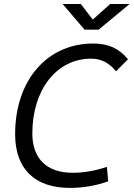

<svg xmlns="http://www.w3.org/2000/svg" viewBox="-20 -918 660 948"><path d="M325.2 9.8C388.2 9.8 451.2 -0.5 514.2 -22.5L507.8 -94.2C450.2 -74.7 394 -64.9 338.4 -64.9C211.4 -64.9 139.6 -134.3 139.6 -258.8C139.6 -475.1 259.8 -628.4 429.7 -628.4C478.5 -628.4 517.6 -608.9 553.2 -565.9L611.8 -625.5C567.9 -679.2 514.6 -703.1 440.4 -703.1C211.4 -703.1 54.7 -520.5 54.7 -255.4C54.7 -84.5 150.9 9.8 325.2 9.8ZM397.5 -771.5H466.8L620.1 -898.4H524.4L438 -821.3L378.9 -898.4H289.1Z"/></svg>

Font: Cascadia Mono NF SemiLight
Style: Italic
Weight: 350
Italic angle: -10°
Monospace: yes
Designer: Aaron Bell
Foundry: Saja Typeworks
Version: Version 2404.023